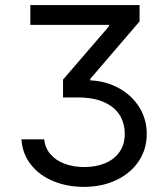

<svg xmlns="http://www.w3.org/2000/svg" viewBox="-20 -727 659 757"><path d="M312.5 -68.4Q358.4 -68.4 394.5 -83.5Q430.7 -98.6 451.4 -128.2Q472.2 -157.7 471.7 -199.2Q472.2 -238.8 453.1 -271.2Q434.1 -303.7 392.3 -323.2Q350.6 -342.8 286.1 -342.8H228.5V-413.1L410.2 -624V-628.9H99.6V-707H530.3V-642.6L335.9 -416V-410.2Q398.4 -407.2 449.2 -379.2Q500 -351.1 529.3 -304Q558.6 -256.8 558.6 -199.2Q558.6 -138.7 526.9 -91.3Q495.1 -43.9 438.7 -17.1Q382.3 9.8 310.5 9.8Q245.1 9.8 190.4 -12.7Q135.7 -35.2 102.1 -77.6Q68.4 -120.1 64.5 -177.7H154.3Q157.7 -143.6 179 -118.9Q200.2 -94.2 234.9 -81.3Q269.5 -68.4 312.5 -68.4Z"/></svg>

Font: Pretendard Std
Style: Regular
Weight: 400
Designer: Base glyphs from Inter by Rasmus Andersson; Hangeul glyphs from Noto Sans CJK(Source Han Sans) by Jang Soo-young and Kan
Foundry: Kil Hyung-jin
Version: Version 1.309